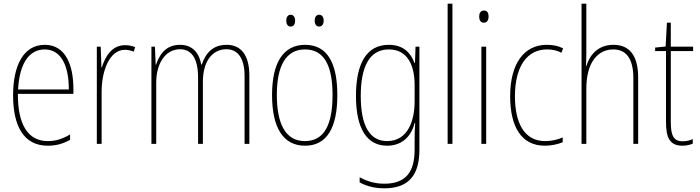

<svg xmlns="http://www.w3.org/2000/svg" viewBox="-20 -780 3796 1041"><path d="M223 -537C106 -537 51 -423 51 -263C51 -97 108 10 239 10C287 10 325 -2 360 -22V-51C317 -26 282 -15 239 -15C131 -15 76 -106 77 -271H378V-298C378 -424 337 -537 223 -537ZM223 -512C314 -512 354 -417 353 -295H78C86 -440 140 -512 223 -512Z M657 -535C585 -535 549 -470 532 -414H530L526 -527H505V0H531V-283C531 -394 573 -510 657 -510C676 -510 692 -505 705 -500L713 -524C696 -532 676 -535 657 -535Z M1209 -537C1134 -537 1095 -492 1074 -430H1071C1061 -490 1026 -537 956 -537C873 -537 842 -476 826 -429H824L820 -527H801V0H827V-333C827 -433 875 -513 956 -513C1011 -513 1054 -475 1054 -357V0H1080V-336C1080 -449 1132 -513 1208 -513C1263 -513 1306 -473 1306 -368V0H1332V-370C1332 -486 1283 -537 1209 -537Z M1532 -668C1532 -651 1539 -636 1556 -636C1572 -636 1580 -649 1580 -668C1580 -686 1572 -700 1556 -700C1539 -700 1532 -684 1532 -668ZM1686 -668C1686 -651 1694 -636 1710 -636C1727 -636 1735 -650 1735 -668C1735 -686 1727 -700 1710 -700C1694 -700 1686 -685 1686 -668ZM1809 -264C1809 -428 1761 -537 1634 -537C1516 -537 1455 -440 1455 -265C1455 -88 1515 10 1634 10C1752 10 1809 -87 1809 -264ZM1481 -265C1481 -423 1530 -512 1634 -512C1744 -512 1783 -413 1783 -265C1783 -102 1737 -15 1633 -15C1529 -15 1481 -107 1481 -265Z M2088 -537C1965 -537 1910 -432 1910 -260C1910 -78 1972 10 2079 10C2159 10 2210 -40 2228 -113H2231C2228 -72 2228 -47 2228 -14V32C2228 156 2177 216 2064 216C2010 216 1969 202 1930 181V209C1967 229 2010 241 2064 241C2198 241 2254 167 2254 32V-527H2233L2230 -439H2227C2208 -491 2169 -537 2088 -537ZM2088 -512C2191 -512 2228 -424 2228 -319V-229C2228 -129 2193 -15 2079 -15C1986 -15 1936 -95 1936 -260C1936 -413 1980 -512 2088 -512Z M2433 0V-760H2407V0Z M2604 -723C2584 -723 2578 -706 2578 -690C2578 -672 2585 -657 2603 -657C2621 -657 2629 -671 2629 -691C2629 -707 2624 -723 2604 -723ZM2616 -527H2590V0H2616Z M2934 10C2969 10 3006 2 3031 -9V-35C3002 -22 2968 -15 2936 -15C2820 -15 2772 -117 2772 -258C2772 -422 2839 -512 2946 -512C2973 -512 3000 -507 3024 -494L3033 -518C3007 -531 2979 -537 2945 -537C2821 -537 2746 -435 2746 -258C2746 -97 2804 10 2934 10Z M3159 -493V-760H3133V0H3159V-299C3159 -447 3225 -512 3305 -512C3370 -512 3414 -469 3414 -356V0H3440V-360C3440 -480 3392 -537 3306 -537C3218 -537 3176 -477 3159 -422H3157C3158 -446 3159 -463 3159 -493Z M3681 -14C3630 -14 3617 -49 3617 -119V-503H3738V-527H3617V-657H3596L3589 -528L3532 -522V-503H3591V-120C3591 -37 3609 10 3680 10C3704 10 3720 5 3736 -1V-26C3722 -19 3702 -14 3681 -14Z"/></svg>

Font: Noto Sans Sinhala UI Condensed Thin
Style: Regular
Weight: 100
Width: 3
Designer: Jelle Bosma - Monotype Design Team
Foundry: Monotype Imaging Inc.
Version: Version 2.006